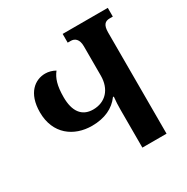

<svg xmlns="http://www.w3.org/2000/svg" viewBox="-163 -853 963 991"><g transform="rotate(-30 318.5 -357.0)"><path d="M342 -714V-662H360C383 -662 405 -648 405 -604V-429C405 -349 358 -297 284 -297C216 -297 183 -346 183 -428C183 -497 196 -536 220 -566C202 -576 182 -582 161 -582C101 -582 38 -537 38 -422C38 -292 130 -227 237 -227C313 -227 369 -254 404 -302H409C406 -275 405 -251 405 -226V0H549V-603C549 -648 565 -662 592 -662H611V-714Z"/></g></svg>

Font: Noto Serif Georgian Condensed Bold
Style: Regular
Weight: 700
Width: 3
Designer: Monotype Design Team, Akaki Razmadze
Foundry: Google LLC
Version: Version 2.003